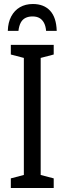

<svg xmlns="http://www.w3.org/2000/svg" viewBox="-20 -938 323 958"><path d="M248 0H34V-48L99 -65V-649L34 -666V-714H248V-666L183 -649V-65L248 -48ZM144 -918Q199 -918 230 -884.5Q261 -851 263 -784H210Q208 -808 199.5 -824Q191 -840 177 -848Q163 -856 142 -856Q122 -856 107 -848.5Q92 -841 83.5 -825Q75 -809 72 -784H19Q20 -826 36 -856Q52 -886 79.5 -902Q107 -918 144 -918Z"/></svg>

Font: Noto Sans ExtraCondensed
Style: Regular
Weight: 400
Width: 2
Designer: Monotype Design Team
Foundry: Monotype Imaging Inc.
Version: Version 2.013